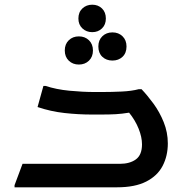

<svg xmlns="http://www.w3.org/2000/svg" viewBox="-20 -798 794 818"><path d="M42 -9 76 -100H490Q533 -100 559 -119Q585 -138 585 -183Q585 -214 570.5 -250Q556 -286 530 -318Q499 -313 473.5 -311.5Q448 -310 407 -310H371Q314 -310 255 -316.5Q196 -323 140 -342L165 -432H174Q219 -417 275.5 -411.5Q332 -406 383 -406H415Q456 -406 498.5 -408Q541 -410 571 -418H583Q607 -393 633.5 -357Q660 -321 677.5 -277.5Q695 -234 695 -187Q695 -134 673 -91.5Q651 -49 603 -24.5Q555 0 479 0H42ZM373 -661Q348 -661 331 -677Q314 -693 314 -719Q314 -746 331 -762Q348 -778 373 -778Q398 -778 414.5 -762Q431 -746 431 -719Q431 -693 414.5 -677Q398 -661 373 -661ZM459 -540Q433 -540 416 -556Q399 -572 399 -600Q399 -627 416 -643.5Q433 -660 459 -660Q485 -660 502 -643.5Q519 -627 519 -600Q519 -572 502 -556Q485 -540 459 -540ZM316 -523Q290 -523 273 -539.5Q256 -556 256 -583Q256 -610 273 -626.5Q290 -643 316 -643Q342 -643 359 -626.5Q376 -610 376 -583Q376 -556 359 -539.5Q342 -523 316 -523Z"/></svg>

Font: Kufam Medium
Style: Regular
Weight: 500
Designer: Wael Morcos, Artur Schmal
Foundry: Original Type
Version: Version 1.300; ttfautohint (v1.8.3)